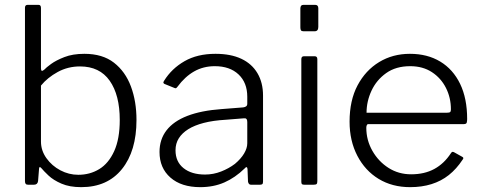

<svg xmlns="http://www.w3.org/2000/svg" viewBox="-20 -762 1991 792"><path d="M96 0Q89 0 86 -3.5Q83 -7 83 -15V-730Q83 -742 94 -742H139Q149 -742 149 -729V-481Q149 -471 152.5 -470Q156 -469 163 -475Q170 -483 190.5 -498Q211 -513 245.5 -526.5Q280 -540 328 -540Q403 -540 450 -503.5Q497 -467 520 -405.5Q543 -344 543 -267Q543 -139 483 -64.5Q423 10 315 10Q267 10 233.5 -4.5Q200 -19 180 -38Q160 -57 151 -68Q147 -73 144 -72.5Q141 -72 141 -65L137 -15Q135 0 120 0ZM149 -178Q149 -141 171.5 -109.5Q194 -78 229 -59.5Q264 -41 303 -41Q351 -41 389.5 -64.5Q428 -88 451 -138.5Q474 -189 474 -267Q474 -370 432.5 -429Q391 -488 310 -488Q260 -488 218 -465Q176 -442 149 -409Z M989 -67Q950 -29 905.5 -9.5Q861 10 806 10Q728 10 683 -29.5Q638 -69 638 -135Q638 -187 667 -224.5Q696 -262 753 -284Q810 -306 894 -312L983 -319Q991 -320 995.5 -323.5Q1000 -327 1000 -334V-363Q1000 -421 964 -455Q928 -489 866 -489Q819 -489 781 -467.5Q743 -446 712 -404Q709 -400 706.5 -398.5Q704 -397 700 -399L658 -416Q655 -418 654 -420.5Q653 -423 657 -429Q688 -479 741 -509.5Q794 -540 869 -540Q932 -540 975.5 -519.5Q1019 -499 1042 -460Q1065 -421 1065 -368V-13Q1065 -5 1062 -2.5Q1059 0 1052 0H1015Q1010 0 1007 -3.5Q1004 -7 1003 -13L1001 -65Q999 -79 989 -67ZM1000 -259Q1000 -276 986 -274L911 -268Q859 -265 820.5 -255Q782 -245 756.5 -229Q731 -213 717.5 -191.5Q704 -170 704 -142Q704 -95 737 -68.5Q770 -42 826 -42Q860 -42 892 -54.5Q924 -67 949 -86Q974 -107 987 -129Q1000 -151 1000 -171V-259Z M1289 -15Q1289 -6 1286 -3Q1283 0 1273 0H1236Q1228 0 1225.5 -2.5Q1223 -5 1223 -12V-518Q1223 -530 1234 -530H1278Q1289 -530 1289 -518ZM1293 -651Q1293 -633 1278 -633H1232Q1224 -633 1221.5 -637Q1219 -641 1219 -649V-727Q1219 -742 1232 -742H1280Q1293 -742 1293 -728Z M1491 -235Q1491 -184 1516 -140Q1541 -96 1582.5 -69.5Q1624 -43 1676 -43Q1731 -43 1771.5 -65Q1812 -87 1840 -130Q1843 -135 1846 -135.5Q1849 -136 1853 -134L1887 -115Q1895 -111 1888 -103Q1863 -65 1831.5 -40Q1800 -15 1760 -2.5Q1720 10 1672 10Q1598 10 1542 -24Q1486 -58 1454 -119.5Q1422 -181 1422 -260Q1422 -348 1455 -410Q1488 -472 1544 -506Q1600 -540 1671 -540Q1743 -540 1796 -508Q1849 -476 1878 -416Q1907 -356 1907 -271Q1907 -264 1905.5 -257Q1904 -250 1893 -250H1498Q1495 -250 1493 -245.5Q1491 -241 1491 -235ZM1823 -297Q1834 -297 1837 -300Q1840 -303 1840 -311Q1840 -359 1819.5 -399.5Q1799 -440 1761.5 -464.5Q1724 -489 1672 -489Q1613 -489 1573 -460.5Q1533 -432 1512.5 -388Q1492 -344 1492 -297Z"/></svg>

Font: Libre Franklin Light
Style: Regular
Weight: 300
Designer: Pablo Impallari, Rodrigo Fuenzalida, Nhung Nguyen
Foundry: Impallari Type
Version: Version 3.000